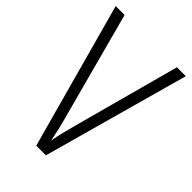

<svg xmlns="http://www.w3.org/2000/svg" viewBox="-214 -799 885 885"><g transform="rotate(45 228.5 -357.0)"><path d="M457 -714 259 0H196L0 -714H58L199 -188Q208 -156 215 -125.5Q222 -95 228 -65Q233 -95 240.5 -125.5Q248 -156 257 -189L399 -714Z"/></g></svg>

Font: Noto Sans Myanmar UI Condensed Light
Style: Regular
Weight: 300
Width: 3
Designer: Monotype Design Team
Foundry: Monotype Imaging Inc.
Version: Version 2.103; ttfautohint (v1.8.4.7-5d5b)